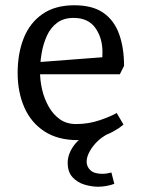

<svg xmlns="http://www.w3.org/2000/svg" viewBox="-20 -522 538 729"><path d="M275 10Q200 10 149 -23Q98 -56 72.5 -114Q47 -172 47 -245Q47 -319 70 -377Q93 -435 141 -468.5Q189 -502 262 -502Q332 -502 373 -473Q414 -444 432.5 -392Q451 -340 451 -272L435 -240H111V-285L400 -307L368 -272Q368 -285 368.5 -297.5Q369 -310 369 -325Q369 -378 342 -416Q315 -454 259 -454Q222 -454 197 -435.5Q172 -417 158 -386Q144 -355 138 -319.5Q132 -284 132 -249Q132 -216 140 -181.5Q148 -147 165 -117Q182 -87 207.5 -69Q233 -51 269 -51Q316 -51 358.5 -65.5Q401 -80 423 -93L449 -49Q452 -52 442 -43.5Q432 -35 409.5 -22.5Q387 -10 353.5 0Q320 10 275 10ZM353 187Q328 187 301 179Q274 171 255.5 151Q237 131 237 96Q237 63 260.5 30.5Q284 -2 345 -32L410 -23Q363 -4 336 30Q309 64 309 92Q309 111 323.5 124.5Q338 138 369 138Q377 138 386 136.5Q395 135 403 133L414 176Q401 181 384.5 184Q368 187 353 187Z"/></svg>

Font: Andada Pro
Style: Regular
Weight: 400
Designer: Carolina Giovagnoli
Foundry: Huerta Tipografica
Version: Version 3.003